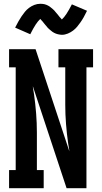

<svg xmlns="http://www.w3.org/2000/svg" viewBox="-20 -995 540 1015"><path d="M28 0V-96H63V-639H28V-735H168L347 -194Q346 -196 346 -198Q346 -200 346 -202L340 -239Q333 -289 329 -339.5Q325 -390 325 -441V-639H289V-735H472V-639H437V0H332L153 -541Q154 -539 154 -537Q154 -535 154 -533L160 -496Q167 -446 171 -395.5Q175 -345 175 -294V-96H211V0ZM307 -811Q302 -811 296.5 -812Q291 -813 286 -814Q281 -815 276 -817Q271 -819 266 -821.5Q261 -824 257 -827Q253 -830 249.5 -833Q246 -836 241 -840Q236 -844 232.5 -848Q229 -852 226 -856Q223 -860 219.5 -863.5Q216 -867 212.5 -872Q209 -877 205 -881.5Q201 -886 198.5 -888.5Q196 -891 193 -895Q181 -884 168.5 -865Q156 -846 140 -814L60 -849Q69 -867 77.5 -882Q86 -897 94.5 -909.5Q103 -922 112 -933Q121 -944 133.5 -953.5Q146 -963 161.5 -969Q177 -975 193 -975Q198 -975 203.5 -974.5Q209 -974 214 -973Q219 -972 224 -970Q229 -968 234 -965.5Q239 -963 243 -960Q247 -957 250.5 -954Q254 -951 259 -947Q264 -943 267.5 -939Q271 -935 274 -931Q277 -927 280.5 -923.5Q284 -920 287.5 -915Q291 -910 295 -905.5Q299 -901 301.5 -898.5Q304 -896 307 -892Q319 -903 331.5 -922Q344 -941 360 -972L440 -938Q431 -919 422.5 -904Q414 -889 405.5 -877Q397 -865 388 -854Q379 -843 366.5 -833.5Q354 -824 338.5 -817.5Q323 -811 307 -811Z"/></svg>

Font: Iosevka Gothic
Style: Bold
Weight: 700
Monospace: yes
Designer: Belleve Invis
Foundry: Belleve Invis
Version: Version 15.5.1; ttfautohint (v1.8.4)